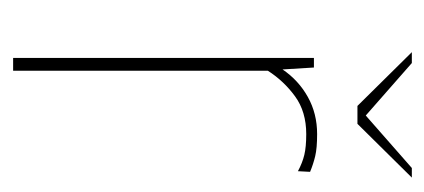

<svg xmlns="http://www.w3.org/2000/svg" viewBox="-202 -462 663 300"><g transform="rotate(90 130.0 -311.5)"><path d="M61 -623H78L160 -551L242 -623H257L173 -538H145ZM70 0V-470H85L88 -421Q105 -446 131 -460.5Q157 -475 189 -475Q211 -475 223.5 -472Q236 -469 248 -464L247 -445Q234 -452 221.5 -455Q209 -458 189 -458Q154 -458 130 -440.5Q106 -423 90 -398V0Z"/></g></svg>

Font: Smooch Sans Thin
Style: Regular
Weight: 100
Designer: Robert E. Leuschke
Foundry: Robert E. Leuschke
Version: Version 1.010